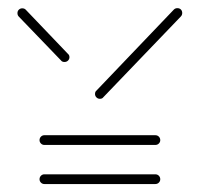

<svg xmlns="http://www.w3.org/2000/svg" viewBox="-20 -539 492 473"><path d="M77.4 -97.4Q77.4 -102.6 80.9 -106.1Q84.4 -109.6 89.3 -109.6H362.6Q367.8 -109.6 371.3 -106.1Q374.8 -102.6 374.8 -97.4Q374.8 -92.6 371.3 -89.1Q367.8 -85.6 362.6 -85.6H89.3Q84.4 -85.6 80.9 -89.1Q77.4 -92.6 77.4 -97.4ZM77.4 -193.7Q77.4 -198.9 80.9 -202.4Q84.4 -205.9 89.3 -205.9H362.6Q367.8 -205.9 371.3 -202.4Q374.8 -198.9 374.8 -193.7Q374.8 -188.9 371.3 -185.4Q367.8 -181.9 362.6 -181.9H89.3Q84.4 -181.9 80.9 -185.4Q77.4 -188.9 77.4 -193.7ZM151.1 -398.1Q151.1 -393.3 147.6 -389.8Q144.1 -386.3 138.9 -386.3Q133 -386.3 130.4 -390L26.3 -498.1Q23 -501.5 23 -506.7Q23 -511.9 26.5 -515.2Q30 -518.5 34.8 -518.5Q40.4 -518.5 43.7 -514.8L147.4 -406.3Q151.1 -403.3 151.1 -398.1ZM417 -518.9Q422.2 -518.9 425.6 -515.6Q428.9 -512.2 428.9 -507Q428.9 -501.9 425.6 -498.5L234.4 -299.3Q231.9 -295.6 225.9 -295.6Q221.1 -295.6 217.6 -299.1Q214.1 -302.6 214.1 -307.4Q214.1 -313 217.4 -315.6L408.5 -515.6Q411.9 -518.9 417 -518.9Z"/></svg>

Font: 26F Galaxy Sans Thin
Style: Regular
Weight: 100
Designer: C₂₉H₂₅N₃O₅
Version: Version 1.100